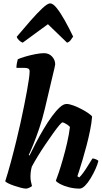

<svg xmlns="http://www.w3.org/2000/svg" viewBox="-20 -1114 602 1134"><path d="M134 0Q123 0 103.5 -5Q84 -10 63.5 -17Q43 -24 28 -31.5Q13 -39 11 -44Q17 -62 26 -92.5Q35 -123 44.5 -158Q54 -193 62.5 -227Q71 -261 77 -285Q90 -338 101.5 -390Q113 -442 122.5 -490Q132 -538 139.5 -578.5Q147 -619 151 -648.5Q155 -678 155 -692Q155 -705 147 -709Q139 -713 125 -713H77Q77 -728 80 -742Q83 -756 85 -764Q100 -771 128.5 -779.5Q157 -788 188 -794Q219 -800 240 -800Q269 -800 287.5 -780Q306 -760 306 -734Q306 -730 302 -713Q298 -696 291 -667L245 -472Q230 -409 211.5 -355Q193 -301 177 -261.5Q161 -222 150 -199L154 -195Q171 -230 192.5 -271Q214 -312 238 -352.5Q262 -393 286.5 -426.5Q311 -460 333 -480Q355 -500 373 -500Q389 -500 413.5 -491Q438 -482 462.5 -469Q487 -456 504.5 -443.5Q522 -431 524 -425Q521 -388 512 -343.5Q503 -299 491 -253.5Q479 -208 467.5 -169.5Q456 -131 447.5 -105Q439 -79 437 -73L448 -66Q459 -76 473 -95.5Q487 -115 501 -138Q515 -161 526 -178Q535 -178 547 -173Q559 -168 561 -163Q556 -142 543.5 -114.5Q531 -87 515 -60.5Q499 -34 482 -17Q465 0 450 0Q418 0 387 -8Q356 -16 334.5 -27.5Q313 -39 310 -47Q315 -59 326.5 -93Q338 -127 351.5 -174Q365 -221 376.5 -271Q388 -321 393 -364Q386 -372 377 -378Q368 -384 360.5 -387.5Q353 -391 349 -391Q344 -391 329 -373Q314 -355 293 -325.5Q272 -296 248.5 -261.5Q225 -227 204 -192.5Q183 -158 168 -130Q164 -116 162 -101Q160 -86 160 -69Q160 -56 162.5 -43Q165 -30 169 -15Q163 -10 152 -5Q141 0 134 0ZM114 -862Q104 -865 92.5 -876Q81 -887 79 -897Q121 -947 160.5 -992Q200 -1037 230.5 -1065.5Q261 -1094 276 -1094Q293 -1094 315 -1066.5Q337 -1039 362 -994.5Q387 -950 412 -898Q405 -887 397 -876.5Q389 -866 376 -862L263 -971Z"/></svg>

Font: Texturina 12pt Black
Style: Italic
Weight: 900
Italic angle: -11°
Designer: Guillermo Torres Carreño
Foundry: Omnibus-Type
Version: Version 1.002